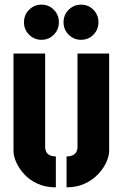

<svg xmlns="http://www.w3.org/2000/svg" viewBox="-20 -800 527 825"><path d="M328 -629Q297 -629 275 -651Q253 -673 253 -704Q253 -736 275 -758Q297 -780 328 -780Q360 -780 381.5 -758Q403 -736 403 -704Q403 -673 381.5 -651Q360 -629 328 -629ZM158 -629Q127 -629 105 -651Q83 -673 83 -704Q83 -736 105 -758Q127 -780 158 -780Q190 -780 211.5 -758Q233 -736 233 -704Q233 -673 211.5 -651Q190 -629 158 -629ZM266 5V-128Q284 -128 294.5 -134Q305 -140 309 -149Q313 -158 313 -167V-570H449V-151Q449 -131 437.5 -104.5Q426 -78 403 -53Q380 -28 345.5 -11.5Q311 5 266 5ZM220 5Q175 5 140.5 -11Q106 -27 83.5 -52Q61 -77 49.5 -103.5Q38 -130 38 -151V-570H174V-167Q174 -158 178 -149Q182 -140 192 -134Q202 -128 220 -128Z"/></svg>

Font: Stick No Bills ExtraBold
Style: Regular
Weight: 800
Version: Version 2.000